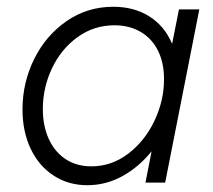

<svg xmlns="http://www.w3.org/2000/svg" viewBox="-20 -543 632 571"><path d="M46.9 -217.8Q46.9 -296.9 81.5 -367.2Q116.2 -437.5 178 -480.2Q239.7 -522.9 316.9 -522.9Q378.4 -522.9 423.8 -494.4Q469.2 -465.8 491.2 -414.1H492.2L512.2 -515.1H572.8L471.2 0H412.6L430.7 -92.3H430.2Q392.6 -45.9 343.8 -19Q294.9 7.8 239.7 7.8Q183.1 7.8 139.2 -21Q95.2 -49.8 71 -101.1Q46.9 -152.3 46.9 -217.8ZM467.8 -307.1Q467.8 -356.9 449.5 -393.1Q431.2 -429.2 397.7 -448.5Q364.3 -467.8 320.3 -467.8Q259.3 -467.8 210.4 -432.4Q161.6 -397 134.5 -339.6Q107.4 -282.2 107.4 -218.8Q107.4 -168.9 124.8 -130.4Q142.1 -91.8 174.6 -70.1Q207 -48.3 252 -48.3Q312 -48.3 361.6 -86.2Q411.1 -124 439.5 -184.1Q467.8 -244.1 467.8 -307.1Z"/></svg>

Font: Reddit Sans Chocolate Light
Style: Italic
Weight: 300
Italic angle: -11.25°
Designer: Stephen Hutchings
Version: Version 1.013